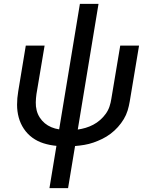

<svg xmlns="http://www.w3.org/2000/svg" viewBox="-20 -755 790 990"><path d="M235 215 271 -3Q237 -6 205 -16Q173 -26 147 -45Q121 -64 103 -91Q85 -118 76.5 -149.5Q68 -181 68 -215Q68 -249 74 -284L113 -520H210L168 -270Q165 -249 164.5 -227.5Q164 -206 169 -186Q174 -166 185 -149Q196 -132 211 -119.5Q226 -107 245 -99Q264 -91 285 -88L392 -735H488L381 -87Q402 -90 422 -96Q442 -102 461 -112Q480 -122 496.5 -136.5Q513 -151 525.5 -168.5Q538 -186 544.5 -205.5Q551 -225 554 -245L600 -520H697L649 -232Q645 -208 638 -185Q631 -162 618 -140.5Q605 -119 588 -100Q571 -81 550.5 -65.5Q530 -50 507.5 -39Q485 -28 462 -20Q439 -12 415 -8Q391 -4 367 -2L331 215Z"/></svg>

Font: Iosevka Custom Medium
Style: Italic
Weight: 500
Italic angle: -9°
Designer: Belleve Invis
Foundry: Belleve Invis
Version: Version 27.0.1